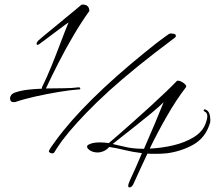

<svg xmlns="http://www.w3.org/2000/svg" viewBox="-20 -758 956 840"><path d="M48 -312Q45 -311 40 -311Q24 -311 24 -328Q24 -335 29.5 -342.5Q35 -350 48 -354Q72 -362 102 -365.5Q132 -369 163 -370V-371Q163 -374 164 -377Q185 -419 206 -471Q227 -523 246 -573.5Q265 -624 280 -660Q279 -660 267 -651Q255 -642 237.5 -629Q220 -616 202 -602.5Q184 -589 171.5 -579.5Q159 -570 157 -569Q150 -562 144 -562Q140 -562 140 -567Q140 -572 147 -580Q152 -585 169.5 -599.5Q187 -614 211 -633.5Q235 -653 259.5 -673.5Q284 -694 305 -711Q326 -728 336 -737Q337 -738 342 -738Q370 -738 371 -710Q337 -663 302.5 -604.5Q268 -546 237 -485.5Q206 -425 181 -371Q220 -372 257.5 -372Q295 -372 325 -376Q330 -376 331 -371Q332 -366 327 -367Q286 -364 235.5 -355.5Q185 -347 135.5 -336Q86 -325 48 -312ZM208 -87Q204 -87 198.5 -90Q193 -93 194 -97Q196 -106 224 -143Q347 -312 614 -529Q631 -543 656.5 -563Q682 -583 717 -608Q725 -613 732 -611Q752 -611 749 -598Q749 -597 746 -594L654 -524Q502 -406 404 -310.5Q306 -215 252 -143Q248 -137 239 -124.5Q230 -112 218 -92Q215 -87 208 -87ZM546 62Q541 62 541 55Q541 47 548 32Q561 4 574.5 -26.5Q588 -57 601 -88Q559 -93 523 -102Q487 -111 458 -115Q446 -102 433 -96.5Q420 -91 407 -91Q388 -91 374.5 -99.5Q361 -108 361 -116Q361 -122 367 -125Q378 -131 390.5 -133Q403 -135 416 -135Q435 -135 456 -132Q473 -146 502 -171.5Q531 -197 566 -228Q601 -259 636.5 -291.5Q672 -324 703 -353.5Q734 -383 754 -404Q755 -405 760 -405Q766 -405 776 -399.5Q786 -394 792 -387Q798 -380 791 -373Q751 -321 710.5 -250.5Q670 -180 635 -108Q686 -110 737.5 -122Q789 -134 828 -158Q867 -182 880 -219Q883 -227 885 -235Q887 -243 887 -250Q887 -265 875 -270Q871 -273 871 -275Q871 -281 878 -279Q890 -275 895 -263Q900 -251 900 -237Q900 -232 900 -227.5Q900 -223 898 -218Q879 -155 825.5 -125Q772 -95 707 -87Q695 -86 683.5 -85.5Q672 -85 661 -85Q652 -85 643 -85Q634 -85 625 -86Q609 -52 594 -19.5Q579 13 566 42Q558 62 546 62ZM610 -107Q634 -162 656.5 -215Q679 -268 696 -311Q676 -291 643.5 -264Q611 -237 575.5 -209Q540 -181 512 -159Q484 -137 473 -128Q491 -124 507.5 -120Q524 -116 539 -113Q569 -107 610 -107Z"/></svg>

Font: WindSong
Style: Regular
Weight: 400
Designer: Robert E. Leuschke
Foundry: Robert E. Leuschke
Version: Version 1.010; ttfautohint (v1.8.3)